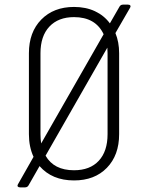

<svg xmlns="http://www.w3.org/2000/svg" viewBox="-20 -770 640 830"><path d="M67 40Q60 40 57 36.5Q54 33 58 26L125 -92Q105 -135 105 -190V-540Q105 -631 158.5 -685.5Q212 -740 300 -740Q351 -740 390.5 -721.5Q430 -703 455 -669L497 -742Q502 -750 512 -750H533Q540 -750 543 -746.5Q546 -743 542 -736L479 -627Q495 -588 495 -540V-190Q495 -99 442 -44.5Q389 10 300 10Q205 10 151 -52L103 32Q98 40 88 40ZM155 -190Q155 -168 158 -150L428 -622Q393 -696 300 -696Q232 -696 193.5 -655Q155 -614 155 -540ZM300 -34Q369 -34 407 -75Q445 -116 445 -190V-540Q445 -553 444 -564L177 -97Q213 -34 300 -34Z"/></svg>

Font: Pitagon Sans Mono Thin
Style: Regular
Weight: 100
Monospace: yes
Designer: Travis Tran
Foundry: Pitagon
Version: Version 1.001; ttfautohint (v1.8.4.7-5d5b);gftools[0.9.26]